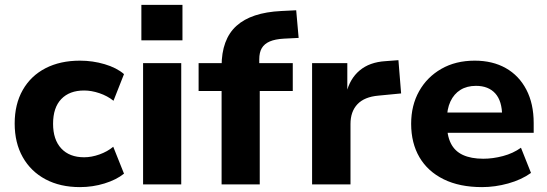

<svg xmlns="http://www.w3.org/2000/svg" viewBox="-20 -754 2238 785"><path d="M307 11Q226 11 166 -21Q106 -53 73 -111.5Q40 -170 40 -249Q40 -328 73 -386Q106 -444 166 -475Q226 -506 307 -506Q359 -506 408 -491.5Q457 -477 487 -451L444 -342Q419 -362 386.5 -373Q354 -384 324 -384Q264 -384 230.5 -349Q197 -314 197 -248Q197 -183 230.5 -147Q264 -111 324 -111Q354 -111 386.5 -122.5Q419 -134 443 -154L487 -44Q456 -19 407.5 -4Q359 11 307 11Z M558 -589V-734H726V-589ZM565 0V-496H721V0Z M886 0V-382H792V-496H931L886 -453V-483Q886 -593 946.5 -648Q1007 -703 1130 -709L1191 -712L1201 -599L1141 -596Q1105 -594 1083 -584.5Q1061 -575 1050.5 -557.5Q1040 -540 1040 -511V-483L1022 -496H1177V-382H1042V0Z M1256 0V-496H1400V-373H1396Q1410 -432 1450.5 -466Q1491 -500 1556 -504L1609 -508L1620 -372L1527 -363Q1470 -358 1441.5 -328Q1413 -298 1413 -247V0Z M1951 11Q1859 11 1794 -21Q1729 -53 1695 -111Q1661 -169 1661 -248Q1661 -323 1693.5 -381Q1726 -439 1784.5 -472.5Q1843 -506 1921 -506Q1994 -506 2048 -475.5Q2102 -445 2132 -387.5Q2162 -330 2162 -251V-211H1787V-294H2047L2033 -279Q2033 -341 2005 -372Q1977 -403 1926 -403Q1889 -403 1862.5 -386.5Q1836 -370 1821.5 -339Q1807 -308 1807 -263V-252Q1807 -201 1823 -168.5Q1839 -136 1872.5 -120.5Q1906 -105 1956 -105Q1995 -105 2036.5 -116Q2078 -127 2110 -150L2151 -47Q2112 -19 2058 -4Q2004 11 1951 11Z"/></svg>

Font: Nunito Sans 10pt ExtraBold
Style: Regular
Weight: 800
Designer: Vernon Adams
Foundry: Vernon Adams
Version: Version 3.101;gftools[0.9.27]